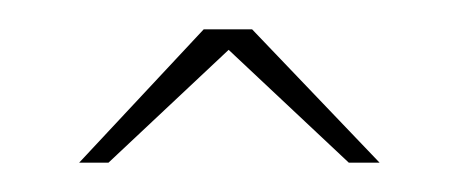

<svg xmlns="http://www.w3.org/2000/svg" viewBox="-20 -760 312 131"><path d="M34 -649 119 -740H152L239 -649H218L136 -726L54 -649Z"/></svg>

Font: Smooch Sans Thin ExtraLight
Style: Regular
Weight: 250
Version: Version 1.010